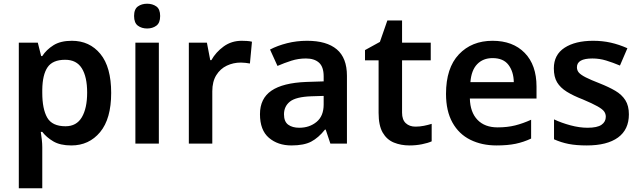

<svg xmlns="http://www.w3.org/2000/svg" viewBox="-20 -771 3437 1031"><path d="M366 -552Q461 -552 519 -481.5Q577 -411 577 -272Q577 -133 517.5 -61.5Q458 10 363 10Q303 10 266 -12Q229 -34 207 -63H199Q202 -44 204.5 -21.5Q207 1 207 20V240H81V-542H183L201 -470H207Q229 -504 267 -528Q305 -552 366 -552ZM330 -450Q263 -450 235.5 -410Q208 -370 207 -289V-273Q207 -186 233.5 -139.5Q260 -93 332 -93Q391 -93 419.5 -141.5Q448 -190 448 -274Q448 -358 419.5 -404Q391 -450 330 -450Z M770 -751Q799 -751 819.5 -736.5Q840 -722 840 -685Q840 -648 819.5 -633Q799 -618 770 -618Q741 -618 720.5 -633Q700 -648 700 -685Q700 -722 720.5 -736.5Q741 -751 770 -751ZM833 -542V0H707V-542Z M1278 -552Q1291 -552 1306.5 -551Q1322 -550 1333 -547L1322 -430Q1312 -432 1298 -433.5Q1284 -435 1273 -435Q1233 -435 1198 -418.5Q1163 -402 1141.5 -367.5Q1120 -333 1120 -281V0H994V-542H1091L1109 -448H1115Q1139 -491 1181 -521.5Q1223 -552 1278 -552Z M1629 -552Q1734 -552 1788.5 -506Q1843 -460 1843 -364V0H1754L1729 -75H1725Q1690 -31 1651 -10.5Q1612 10 1545 10Q1472 10 1424 -31Q1376 -72 1376 -158Q1376 -242 1437.5 -284Q1499 -326 1624 -331L1718 -334V-361Q1718 -412 1693 -434.5Q1668 -457 1623 -457Q1582 -457 1544.5 -445Q1507 -433 1470 -417L1430 -505Q1470 -526 1521.5 -539Q1573 -552 1629 -552ZM1652 -254Q1569 -251 1537 -225.5Q1505 -200 1505 -157Q1505 -118 1527.5 -101.5Q1550 -85 1587 -85Q1642 -85 1680 -116.5Q1718 -148 1718 -210V-256Z M2211 -91Q2234 -91 2256.5 -95.5Q2279 -100 2298 -106V-12Q2278 -3 2246 3.5Q2214 10 2179 10Q2133 10 2095 -5.5Q2057 -21 2035 -59Q2013 -97 2013 -165V-447H1940V-502L2020 -546L2060 -661H2139V-542H2293V-447H2139V-166Q2139 -128 2159 -109.5Q2179 -91 2211 -91Z M2625 -552Q2734 -552 2797.5 -487Q2861 -422 2861 -306V-242H2503Q2505 -168 2544 -127.5Q2583 -87 2652 -87Q2704 -87 2746 -97.5Q2788 -108 2832 -128V-27Q2792 -8 2749 1Q2706 10 2646 10Q2567 10 2505.5 -20.5Q2444 -51 2409.5 -113Q2375 -175 2375 -267Q2375 -406 2444 -479Q2513 -552 2625 -552ZM2625 -459Q2574 -459 2542.5 -426.5Q2511 -394 2506 -330H2739Q2738 -386 2710.5 -422.5Q2683 -459 2625 -459Z M3357 -157Q3357 -75 3298.5 -32.5Q3240 10 3131 10Q3074 10 3033.5 2Q2993 -6 2955 -23V-130Q2995 -111 3043.5 -98Q3092 -85 3135 -85Q3187 -85 3210 -101Q3233 -117 3233 -144Q3233 -160 3224 -172.5Q3215 -185 3188.5 -200Q3162 -215 3110 -237Q3058 -257 3023.5 -278.5Q2989 -300 2971.5 -329Q2954 -358 2954 -404Q2954 -477 3011.5 -514.5Q3069 -552 3165 -552Q3215 -552 3259.5 -542Q3304 -532 3349 -512L3309 -419Q3271 -435 3235 -446Q3199 -457 3161 -457Q3078 -457 3078 -410Q3078 -393 3088.5 -381Q3099 -369 3125.5 -355.5Q3152 -342 3201 -323Q3249 -304 3284 -283.5Q3319 -263 3338 -233Q3357 -203 3357 -157Z"/></svg>

Font: Noto Sans Gujarati SemiBold
Style: Regular
Weight: 600
Designer: Jelle Bosma - Monotype Design Team, Universal Thirst
Foundry: Monotype Imaging Inc.
Version: Version 2.106; ttfautohint (v1.8.4.7-5d5b)